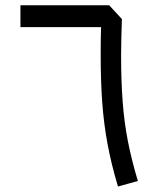

<svg xmlns="http://www.w3.org/2000/svg" viewBox="-20 -696 590 716"><path d="M56.2 -594.7V-676.3H387.2L434.6 -625Q433.6 -590.8 432.6 -558.3Q431.6 -525.9 431.6 -491.2Q431.6 -394.5 437.3 -318.4Q442.9 -242.2 456.5 -171.6Q470.2 -101.1 494.1 -21L419.9 -0.5Q395 -84 381.1 -158.7Q367.2 -233.4 361.3 -313Q355.5 -392.6 355.5 -490.7Q355.5 -514.2 355.7 -540.8Q356 -567.4 356.9 -594.7Z"/></svg>

Font: Estedad-FD Regular
Style: FD-Regular
Weight: 400
Designer: Amin Abedi
Version: Version 7.3